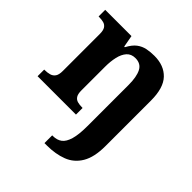

<svg xmlns="http://www.w3.org/2000/svg" viewBox="-210 -698 1086 1086"><g transform="rotate(45 333.5 -154.5)"><path d="M315 240V178H321Q353 178 374.5 162Q396 146 407.5 107Q419 68 419 0V-329Q419 -394 401 -429Q383 -464 339 -464Q306 -464 287 -442.5Q268 -421 260 -385.5Q252 -350 252 -309V-118Q252 -90 261 -76Q270 -62 286 -57.5Q302 -53 324 -53H327V0H20V-53H22Q45 -53 62.5 -58Q80 -63 90 -77.5Q100 -92 100 -122V-418Q100 -446 91 -460Q82 -474 66 -478.5Q50 -483 28 -483H25V-536H235L248 -465H253Q273 -503 296.5 -520.5Q320 -538 347.5 -543.5Q375 -549 406 -549Q483 -549 527 -503Q571 -457 571 -356V8Q571 97 540.5 148Q510 199 456.5 219.5Q403 240 334 240Z"/></g></svg>

Font: Noto Serif Armenian
Style: Bold
Weight: 700
Version: Version 2.007